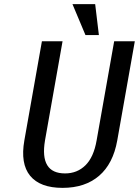

<svg xmlns="http://www.w3.org/2000/svg" viewBox="-20 -900 673 930"><path d="M394 -730 331 -880H441L459 -730ZM98 -220 183 -700H283L198 -220Q171 -60 295 -60Q354 -60 394 -99.5Q434 -139 448 -220L533 -700H633L548 -220Q528 -107 460 -48.5Q392 10 283 10Q174 10 126 -48.5Q78 -107 98 -220Z"/></svg>

Font: Scada
Style: Italic
Weight: 400
Italic angle: -10°
Designer: Jovanny Lemonad
Foundry: Jovanny Lemonad
Version: Version 4.100;PS 004.100;hotconv 1.0.88;makeotf.lib2.5.64775